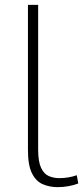

<svg xmlns="http://www.w3.org/2000/svg" viewBox="-20 -760 342 790"><path d="M137 -740V-144Q137 -95 149 -69.5Q161 -44 181 -35.5Q201 -27 224 -27Q242 -27 260.5 -30Q279 -33 296 -39L302 -5Q284 2 262 6Q240 10 217 10Q184 10 156 -2Q128 -14 111.5 -47Q95 -80 95 -142V-740Z"/></svg>

Font: Georama Expanded ExtraLight
Style: Regular
Weight: 250
Width: 7
Designer: Jean-Baptiste Levee
Foundry: Production Type
Version: Version 1.001